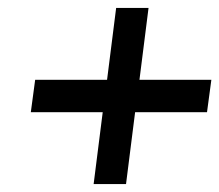

<svg xmlns="http://www.w3.org/2000/svg" viewBox="-20 -533 555 486"><path d="M515 -331H333L356 -513H274L251 -331H69L58 -249H240L217 -67H299L322 -249H504Z"/></svg>

Font: Charger
Style: BdIt
Weight: 400
Designer: Jasper
Foundry: Cannot Into Space Fonts
Version: Version 0.98